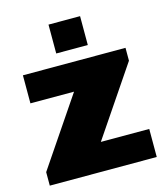

<svg xmlns="http://www.w3.org/2000/svg" viewBox="-109 -809 774 893"><g transform="rotate(-15 278.0 -362.5)"><path d="M20 -65 242 -393H32V-528H526V-466L302 -135H535V0H20ZM208 -725H360V-586H208Z"/></g></svg>

Font: Archivo Black
Style: Regular
Weight: 400
Designer: Hector Gatti
Foundry: Omnibus-Type
Version: Version 1.101; ttfautohint (v1.8)